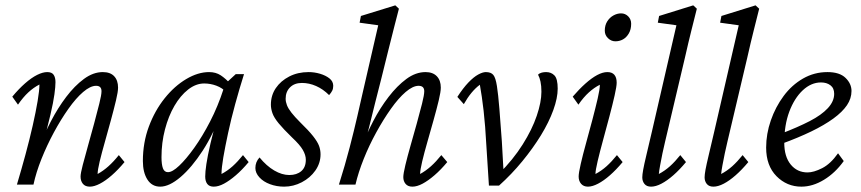

<svg xmlns="http://www.w3.org/2000/svg" viewBox="-20 -697 3250 725"><path d="M319.3 7.8Q301.8 7.8 293 -2.9Q284.2 -13.7 284.2 -30.3Q284.2 -42 292.5 -74.2Q300.8 -106.4 312.5 -147.5Q324.2 -188.5 335.4 -230.5Q346.7 -272.5 355 -305.7Q363.3 -338.9 363.3 -352.5Q363.3 -373 342.8 -373Q321.3 -373 293.9 -349.6Q266.6 -326.2 238.3 -286.1Q210 -246.1 183.6 -197.3Q157.2 -148.4 136.7 -97.2Q116.2 -45.9 106.4 0H43.9Q60.5 -55.7 76.2 -113.3Q91.8 -170.9 103.5 -222.7Q115.2 -274.4 122.1 -315.4Q128.9 -356.4 128.9 -377.9Q106.4 -366.2 86.9 -348.1Q67.4 -330.1 47.9 -301.8L26.4 -332Q50.8 -361.3 74.7 -382.3Q98.6 -403.3 120.1 -414.1Q141.6 -424.8 158.2 -424.8Q175.8 -424.8 182.6 -414.6Q189.5 -404.3 189.5 -386.7Q189.5 -370.1 185.5 -340.8Q181.6 -311.5 170.4 -263.7Q159.2 -215.8 138.7 -140.6H128.9Q146.5 -189.5 172.4 -239.3Q198.2 -289.1 230 -331.1Q261.7 -373 296.9 -398.9Q332 -424.8 368.2 -424.8Q396.5 -424.8 411.1 -409.2Q425.8 -393.6 425.8 -366.2Q425.8 -350.6 418 -317.9Q410.2 -285.2 398.9 -243.7Q387.7 -202.1 376 -161.1Q364.3 -120.1 356.4 -87.4Q348.6 -54.7 348.6 -40Q370.1 -51.8 389.6 -69.3Q409.2 -86.9 428.7 -111.3L450.2 -85Q425.8 -55.7 402.3 -35.2Q378.9 -14.6 357.4 -3.4Q335.9 7.8 319.3 7.8Z M585 7.8Q553.7 7.8 536.6 -19Q519.5 -45.9 519.5 -88.9Q519.5 -158.2 542 -218.8Q564.5 -279.3 601.6 -325.7Q638.7 -372.1 683.1 -398.4Q727.5 -424.8 769.5 -424.8Q794.9 -424.8 813.5 -412.6Q832 -400.4 851.6 -378.9L835.9 -347.7Q819.3 -365.2 796.9 -373.5Q774.4 -381.8 751 -381.8Q719.7 -381.8 690.4 -358.9Q661.1 -335.9 638.7 -297.4Q616.2 -258.8 603 -208.5Q589.8 -158.2 589.8 -103.5Q589.8 -76.2 595.2 -61.5Q600.6 -46.9 614.3 -46.9Q630.9 -46.9 656.7 -71.3Q682.6 -95.7 713.4 -138.7Q744.1 -181.6 773.4 -238.3Q802.7 -294.9 824.2 -361.3L833 -382.8L870.1 -417H901.4Q883.8 -361.3 868.2 -304.2Q852.5 -247.1 841.3 -194.8Q830.1 -142.6 823.2 -102.5Q816.4 -62.5 816.4 -40Q838.9 -51.8 858.4 -69.3Q877.9 -86.9 897.5 -111.3L918.9 -85Q894.5 -55.7 870.6 -35.2Q846.7 -14.6 825.7 -3.4Q804.7 7.8 787.1 7.8Q770.5 7.8 762.7 -2.4Q754.9 -12.7 754.9 -30.3Q754.9 -47.9 759.3 -77.6Q763.7 -107.4 774.9 -155.8Q786.1 -204.1 806.6 -277.3H817.4Q787.1 -192.4 745.6 -128.4Q704.1 -64.5 661.6 -28.3Q619.1 7.8 585 7.8Z M1052.7 7.8Q1024.4 7.8 999.5 -1.5Q974.6 -10.7 959.5 -27.3Q944.3 -43.9 944.3 -62.5Q944.3 -74.2 948.2 -84Q952.1 -93.8 960 -102.5Q986.3 -70.3 1015.6 -53.2Q1044.9 -36.1 1072.3 -36.1Q1100.6 -36.1 1117.7 -50.8Q1134.8 -65.4 1134.8 -93.8Q1134.8 -111.3 1123.5 -130.9Q1112.3 -150.4 1083 -177.7Q1049.8 -210 1032.2 -231.4Q1014.6 -252.9 1008.8 -269.5Q1002.9 -286.1 1002.9 -301.8Q1002.9 -336.9 1021.5 -364.3Q1040 -391.6 1072.3 -408.2Q1104.5 -424.8 1145.5 -424.8Q1167 -424.8 1188.5 -418.5Q1210 -412.1 1224.1 -400.9Q1238.3 -389.6 1238.3 -373Q1238.3 -362.3 1234.4 -354.5Q1230.5 -346.7 1222.7 -337.9Q1200.2 -360.4 1173.8 -372.1Q1147.5 -383.8 1120.1 -383.8Q1091.8 -383.8 1075.2 -367.2Q1058.6 -350.6 1058.6 -324.2Q1058.6 -312.5 1063.5 -299.8Q1068.4 -287.1 1080.6 -271.5Q1092.8 -255.9 1113.3 -235.4Q1145.5 -204.1 1162.1 -183.1Q1178.7 -162.1 1184.6 -146.5Q1190.4 -130.9 1190.4 -114.3Q1190.4 -81.1 1170.9 -53.2Q1151.4 -25.4 1119.6 -8.8Q1087.9 7.8 1052.7 7.8Z M1397.5 -312.5Q1391.6 -289.1 1386.2 -267.1Q1380.9 -245.1 1373.5 -215.8Q1366.2 -186.5 1353.5 -140.6H1344.7Q1363.3 -189.5 1389.2 -239.3Q1415 -289.1 1447.3 -331.1Q1479.5 -373 1514.6 -398.9Q1549.8 -424.8 1586.9 -424.8Q1614.3 -424.8 1629.4 -409.2Q1644.5 -393.6 1644.5 -366.2Q1644.5 -350.6 1636.7 -317.9Q1628.9 -285.2 1617.2 -243.7Q1605.5 -202.1 1593.8 -161.1Q1582 -120.1 1574.2 -87.4Q1566.4 -54.7 1566.4 -40Q1587.9 -51.8 1607.4 -69.3Q1627 -86.9 1646.5 -111.3L1668.9 -85Q1644.5 -55.7 1620.6 -35.2Q1596.7 -14.6 1575.7 -3.4Q1554.7 7.8 1537.1 7.8Q1520.5 7.8 1511.7 -2.4Q1502.9 -12.7 1502.9 -28.3Q1502.9 -41 1510.7 -73.7Q1518.6 -106.4 1530.3 -147.5Q1542 -188.5 1553.7 -230.5Q1565.4 -272.5 1573.7 -305.7Q1582 -338.9 1582 -352.5Q1582 -373 1560.5 -373Q1539.1 -373 1511.7 -349.6Q1484.4 -326.2 1456.1 -286.1Q1427.7 -246.1 1400.9 -197.3Q1374 -148.4 1353.5 -97.2Q1333 -45.9 1322.3 0H1259.8Q1283.2 -74.2 1300.3 -140.1Q1317.4 -206.1 1329.1 -257.3Q1340.8 -308.6 1347.7 -338.9L1408.2 -601.6L1337.9 -611.3L1342.8 -636.7L1472.7 -676.8L1486.3 -664.1Q1479.5 -638.7 1468.8 -596.2Q1458 -553.7 1445.3 -502.9Q1432.6 -452.1 1419.9 -400.4Z M1826.2 3.9 1816.4 -149.4Q1812.5 -222.7 1806.2 -278.3Q1799.8 -334 1792 -377Q1758.8 -352.5 1731.4 -303.7L1707 -331.1Q1728.5 -364.3 1748.5 -385.3Q1768.6 -406.2 1785.6 -415.5Q1802.7 -424.8 1814.5 -424.8Q1834 -424.8 1842.8 -414.1Q1851.6 -403.3 1856.4 -372.1Q1861.3 -340.8 1865.7 -286.6Q1870.1 -232.4 1875 -163.1L1881.8 -42L1863.3 -40Q1918 -94.7 1953.6 -151.4Q1989.3 -208 2006.8 -259.8Q2024.4 -311.5 2024.4 -350.6Q2024.4 -373 2021 -388.7Q2017.6 -404.3 2011.7 -415Q2017.6 -420.9 2025.9 -422.9Q2034.2 -424.8 2042 -424.8Q2061.5 -424.8 2073.7 -412.1Q2085.9 -399.4 2085.9 -362.3Q2085.9 -327.1 2069.3 -281.2Q2052.7 -235.4 2022.5 -186Q1992.2 -136.7 1952.1 -87.9Q1912.1 -39.1 1864.3 3.9Z M2200.2 7.8Q2183.6 7.8 2174.3 -2.9Q2165 -13.7 2165 -30.3Q2165 -43.9 2172.9 -78.1Q2180.7 -112.3 2192.9 -156.2Q2205.1 -200.2 2216.8 -244.6Q2228.5 -289.1 2236.8 -324.7Q2245.1 -360.4 2245.1 -377Q2223.6 -366.2 2203.6 -348.1Q2183.6 -330.1 2164.1 -301.8L2142.6 -332Q2167 -360.4 2190.4 -381.3Q2213.9 -402.3 2234.9 -413.6Q2255.9 -424.8 2273.4 -424.8Q2291 -424.8 2299.8 -414.6Q2308.6 -404.3 2308.6 -384.8Q2308.6 -371.1 2300.8 -336.4Q2293 -301.8 2281.2 -257.3Q2269.5 -212.9 2257.3 -168.5Q2245.1 -124 2236.8 -88.9Q2228.5 -53.7 2228.5 -40Q2251 -51.8 2270.5 -69.3Q2290 -86.9 2309.6 -111.3L2331.1 -85Q2306.6 -55.7 2283.2 -35.2Q2259.8 -14.6 2238.3 -3.4Q2216.8 7.8 2200.2 7.8ZM2303.7 -541Q2288.1 -541 2275.9 -552.7Q2263.7 -564.5 2263.7 -581.1Q2263.7 -601.6 2272.9 -616.2Q2282.2 -630.9 2296.4 -638.7Q2310.5 -646.5 2325.2 -646.5Q2340.8 -646.5 2352.1 -635.3Q2363.3 -624 2363.3 -607.4Q2363.3 -585.9 2354.5 -570.8Q2345.7 -555.7 2332.5 -548.3Q2319.3 -541 2303.7 -541Z M2438.5 7.8Q2421.9 7.8 2413.6 -2.4Q2405.3 -12.7 2405.3 -27.3Q2405.3 -37.1 2408.7 -56.2Q2412.1 -75.2 2420.4 -109.9Q2428.7 -144.5 2441.4 -199.2L2534.2 -601.6L2463.9 -611.3L2468.8 -636.7L2597.7 -676.8L2611.3 -664.1Q2601.6 -625 2590.8 -582.5Q2580.1 -540 2566.4 -479.5L2491.2 -161.1Q2486.3 -141.6 2481.4 -117.7Q2476.6 -93.8 2472.7 -72.8Q2468.8 -51.8 2467.8 -40Q2490.2 -51.8 2509.8 -69.3Q2529.3 -86.9 2548.8 -111.3L2570.3 -85Q2545.9 -55.7 2522.5 -35.2Q2499 -14.6 2477.5 -3.4Q2456.1 7.8 2438.5 7.8Z M2673.8 7.8Q2657.2 7.8 2648.9 -2.4Q2640.6 -12.7 2640.6 -27.3Q2640.6 -37.1 2644 -56.2Q2647.5 -75.2 2655.8 -109.9Q2664.1 -144.5 2676.8 -199.2L2769.5 -601.6L2699.2 -611.3L2704.1 -636.7L2833 -676.8L2846.7 -664.1Q2836.9 -625 2826.2 -582.5Q2815.4 -540 2801.8 -479.5L2726.6 -161.1Q2721.7 -141.6 2716.8 -117.7Q2711.9 -93.8 2708 -72.8Q2704.1 -51.8 2703.1 -40Q2725.6 -51.8 2745.1 -69.3Q2764.6 -86.9 2784.2 -111.3L2805.7 -85Q2781.2 -55.7 2757.8 -35.2Q2734.4 -14.6 2712.9 -3.4Q2691.4 7.8 2673.8 7.8Z M3005.9 7.8Q2951.2 7.8 2912.1 -31.7Q2873 -71.3 2873 -139.6Q2873 -191.4 2890.6 -242.2Q2908.2 -293 2939 -334.5Q2969.7 -376 3012.2 -400.4Q3054.7 -424.8 3104.5 -424.8Q3150.4 -424.8 3172.9 -402.8Q3195.3 -380.9 3195.3 -353.5Q3195.3 -325.2 3178.2 -299.8Q3161.1 -274.4 3127 -249.5Q3092.8 -224.6 3043.5 -200.7Q2994.1 -176.8 2929.7 -153.3V-192.4Q2993.2 -216.8 3037.6 -239.7Q3082 -262.7 3106 -288.6Q3129.9 -314.5 3129.9 -342.8Q3129.9 -364.3 3115.7 -375Q3101.6 -385.7 3080.1 -385.7Q3043 -385.7 3011.2 -356Q2979.5 -326.2 2960.4 -275.4Q2941.4 -224.6 2941.4 -158.2Q2941.4 -105.5 2965.8 -75.7Q2990.2 -45.9 3029.3 -45.9Q3052.7 -45.9 3084.5 -62Q3116.2 -78.1 3144.5 -118.2L3166 -88.9Q3133.8 -43.9 3091.3 -18.1Q3048.8 7.8 3005.9 7.8Z"/></svg>

Font: Crimson Pro Light
Style: Italic
Weight: 300
Italic angle: -12°
Designer: Jacques Le Bailly
Foundry: Baron von Fonthausen
Version: Version 1.003